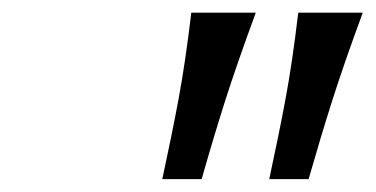

<svg xmlns="http://www.w3.org/2000/svg" viewBox="-20 -778 583 298"><path d="M276.9 -758.3H377Q347.7 -678.7 329.3 -621.1Q311 -563.5 293 -500H231.9Q247.1 -570.3 257.3 -625.2Q267.6 -680.2 276.9 -758.3ZM442.9 -758.3H543Q513.7 -678.7 495.4 -621.1Q477.1 -563.5 459 -500H397.9Q413.1 -570.3 423.3 -625.2Q433.6 -680.2 442.9 -758.3Z"/></svg>

Font: Lesson One
Style: Italic
Weight: 400
Italic angle: -14°
Designer: But Ko, Victor Gaultney, Annie Olsen, Julie Remington, Don Collingsworth, Eric Hays, Becca Hirsbrunner
Version: Version 1.100